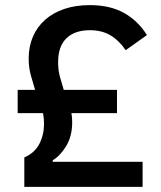

<svg xmlns="http://www.w3.org/2000/svg" viewBox="-20 -730 629 750"><path d="M75 0V-115Q116 -133 134 -168.5Q152 -204 152 -246Q152 -257 151 -267.5Q150 -278 148 -288H49V-379H117Q108 -408 100 -437.5Q92 -467 92 -502Q92 -548 108.5 -586.5Q125 -625 156 -652.5Q187 -680 231 -695Q275 -710 331 -710Q409 -710 463.5 -680Q518 -650 554 -593L471 -534Q445 -572 411.5 -592Q378 -612 331 -612Q272 -612 239.5 -580.5Q207 -549 207 -487Q207 -456 214 -430.5Q221 -405 229 -379H437V-288H259Q262 -271 262 -253Q262 -198 238.5 -159.5Q215 -121 186 -104V-98H537V0Z"/></svg>

Font: IBM Plex Sans Arabic Medm
Style: Regular
Weight: 500
Designer: Mike Abbink, Paul van der Laan, Pieter van Rosmalen, Wael Morcos, Khajak Apelian
Foundry: Bold Monday
Version: Version 1.005